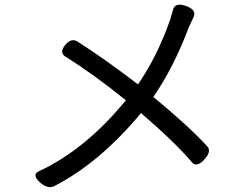

<svg xmlns="http://www.w3.org/2000/svg" viewBox="-20 -769 1040 810"><path d="M797 -698 777 -655Q713 -485 627 -360Q775 -238 854 -152Q874 -131 842 -96Q811 -62 791 -83Q718 -169 575 -292Q401 -83 211 15Q183 31 148 0Q114 -32 143 -46Q341 -138 511 -346Q372 -458 256 -530Q229 -548 255 -579Q281 -611 308 -593Q424 -519 562 -413Q642 -528 698 -686L710 -728Q718 -760 764 -744Q810 -728 797 -698Z"/></svg>

Font: Swei Gothic CJK TC Regular
Style: Regular
Weight: 400
Version: Version 2.129